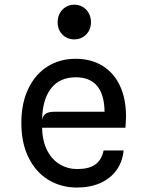

<svg xmlns="http://www.w3.org/2000/svg" viewBox="-20 -814 640 841"><path d="M73.5 -275.5Q73.5 -362 104 -425.5Q134.5 -489 188.2 -522.8Q242 -556.5 311 -556.5Q378 -556.5 427.8 -526.5Q477.5 -496.5 504.8 -439.5Q532 -382.5 532 -303Q532 -297 530.5 -271.5Q529.5 -259.5 529.5 -254.5H164.5Q165.5 -195.5 186.8 -154.8Q208 -114 242.5 -93.8Q277 -73.5 318.5 -73.5Q368.5 -73.5 396.5 -92.8Q424.5 -112 434 -155H521.5Q516.5 -104.5 489.8 -68Q463 -31.5 418.8 -12Q374.5 7.5 317 7.5Q248.5 7.5 193.2 -25.5Q138 -58.5 105.8 -122.5Q73.5 -186.5 73.5 -275.5ZM218.5 -324.5H438Q437 -399.5 405.5 -437.5Q374 -475.5 312 -475.5Q241 -475.5 203.2 -426.2Q165.5 -377 164.5 -289Q168.5 -309 181.5 -316.8Q194.5 -324.5 218.5 -324.5ZM232.5 -717Q232.5 -739 242.2 -756.5Q252 -774 268.8 -783.8Q285.5 -793.5 305.5 -793.5Q325.5 -793.5 342.2 -783.8Q359 -774 368.8 -756.5Q378.5 -739 378.5 -717Q378.5 -695 368.8 -677.8Q359 -660.5 342.2 -651Q325.5 -641.5 305.5 -641.5Q274.5 -641.5 253.5 -662.5Q232.5 -683.5 232.5 -717Z"/></svg>

Font: SplineSansMono30
Style: Regular
Weight: 400
Designer: Eben Sorkin, Mirko Velimirovic
Foundry: Sorkin Type
Version: Version 1.000